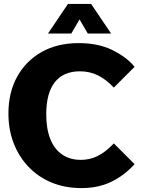

<svg xmlns="http://www.w3.org/2000/svg" viewBox="-20 -940 724 980"><path d="M667 -102Q614 -44 548 -12Q482 20 395 20Q312 20 244 -8Q176 -36 126.5 -87.5Q77 -139 50 -208.5Q23 -278 23 -361Q23 -467 67 -547.5Q111 -628 191.5 -674Q272 -720 382 -720Q481 -720 553.5 -684.5Q626 -649 667 -599L561 -493Q520 -536 478.5 -556Q437 -576 388 -576Q303 -576 259.5 -520Q216 -464 216 -357Q216 -282 237 -230Q258 -178 297.5 -151Q337 -124 393 -124Q438 -124 478 -143.5Q518 -163 561 -208ZM327 -920H445L547 -769H428L386 -841L344 -769H225Z"/></svg>

Font: Moderustic ExtraBold
Style: Regular
Weight: 800
Designer: Tural Alisoy
Foundry: TAFT Foundry
Version: Version 2.120